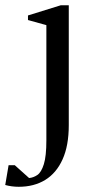

<svg xmlns="http://www.w3.org/2000/svg" viewBox="-88 -482 368 737"><path d="M-16 235Q-29.3 235 -42.8 233.2Q-56.3 231.4 -67.9 228.1L-55 152H-31.4L23.7 201.4Q40.7 199.8 55.7 189.5Q70.7 179.1 80.3 148.3Q90 117.5 90 56V-385.5L19.4 -405.1V-422.7L145 -461.7H176V-1.4Q176 77.2 152.2 129.7Q128.5 182.3 85.5 208.7Q42.5 235 -16 235Z"/></svg>

Font: Ancizar Serif Light
Style: Regular
Weight: 300
Designer: Cesar Puertas, Viviana Monsalve, Julian Moncada, Julian Prieto, Jose Castro, Felipe Aragon, Mariel Hernandez, Sara Alarc
Version: Version 8.100